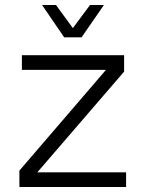

<svg xmlns="http://www.w3.org/2000/svg" viewBox="-20 -752 585 772"><path d="M58 0V-66L406 -471H68V-530H479V-464L130 -59H487V0ZM149 -732H205L273 -639L342 -732H398L308 -602H238Z"/></svg>

Font: Geist Light
Style: Regular
Weight: 400
Designer: Basement.studio, Andrés Briganti, Mateo Zaragoza
Foundry: Basement.studio, Vercel, Andrés Briganti, Guido Ferreyra, Mateo Zaragoza
Version: Version 1.401